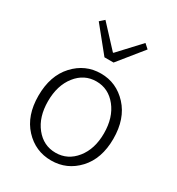

<svg xmlns="http://www.w3.org/2000/svg" viewBox="-195 -938 985 1071"><g transform="rotate(30 297.0 -402.5)"><path d="M55.7 -265.6Q55.7 -394.5 126 -470.7Q196.3 -546.9 296.9 -546.9Q397.5 -546.9 467.8 -470.7Q538.1 -394.5 538.1 -265.6Q538.1 -137.7 468.3 -62.5Q398.4 12.7 296.9 12.7Q195.3 12.7 125.5 -62.5Q55.7 -137.7 55.7 -265.6ZM477.5 -265.6Q477.5 -367.2 426.3 -431.6Q375 -496.1 296.9 -496.1Q218.8 -496.1 168 -431.6Q117.2 -367.2 117.2 -265.6Q117.2 -164.1 168 -100.6Q218.8 -37.1 296.9 -37.1Q375 -37.1 426.3 -101.1Q477.5 -165 477.5 -265.6ZM267.6 -634.8 139.6 -793 168 -818.4 294.9 -681.6H298.8L425.8 -818.4L454.1 -793L326.2 -634.8Z"/></g></svg>

Font: Gen Shin Gothic Light
Style: Regular
Weight: 200
Designer: [Source Han Sans]
Ryoko NISHIZUKA  (kana & ideographs); Paul D. Hunt (Latin, Greek & Cyrillic); Wenlong ZHANG  (bopomofo
Version: Version 1.002.20150607